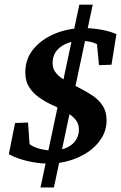

<svg xmlns="http://www.w3.org/2000/svg" viewBox="-20 -707 529 840"><path d="M157.2 113.3 327.1 -686.5H385.7L215.8 113.3ZM192.4 8.8Q147.5 8.8 100.1 -2.4Q52.7 -13.7 18.6 -32.2L45.9 -168.9L102.5 -170.9L109.4 -76.2Q126 -63.5 152.8 -56.2Q179.7 -48.8 207 -48.8Q242.2 -48.8 268.6 -59.6Q294.9 -70.3 310.1 -91.3Q325.2 -112.3 325.2 -140.6Q325.2 -168 308.1 -186.5Q291 -205.1 264.6 -219.7Q238.3 -234.4 208 -248Q177.7 -261.7 151.4 -280.3Q125 -298.8 107.9 -325.2Q90.8 -351.6 90.8 -390.6Q90.8 -450.2 127 -493.2Q163.1 -536.1 221.2 -560.1Q279.3 -584 347.7 -584Q375 -584 400.9 -580.6Q426.8 -577.1 449.7 -571.3Q472.7 -565.4 489.3 -557.6L467.8 -423.8L413.1 -421.9L404.3 -513.7Q377 -528.3 334 -528.3Q282.2 -528.3 246.1 -502.4Q210 -476.6 210 -430.7Q210 -404.3 227.1 -385.3Q244.1 -366.2 271 -351.6Q297.9 -336.9 328.1 -321.8Q358.4 -306.6 385.3 -288.6Q412.1 -270.5 429.2 -244.6Q446.3 -218.8 446.3 -180.7Q446.3 -138.7 424.8 -103.5Q403.3 -68.4 367.2 -43.5Q331.1 -18.6 286.1 -4.9Q241.2 8.8 192.4 8.8Z"/></svg>

Font: Crimson Pro ExtraLight SemiBold
Style: Italic
Weight: 600
Italic angle: -12°
Version: Version 1.002